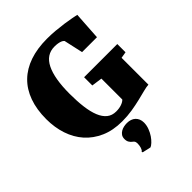

<svg xmlns="http://www.w3.org/2000/svg" viewBox="-281 -896 1314 1314"><g transform="rotate(-45 375.5 -239.5)"><path d="M304.7 107.4Q304.7 88.4 313.2 75.9Q321.8 63.5 335 55.7Q348.1 47.9 363.5 44.7Q378.9 41.5 392.1 41.5H395.5Q413.6 41.5 429 46.9Q444.3 52.2 455.6 62.5Q466.8 72.8 473.1 87.9Q479.5 103 479.5 123Q479 149.9 469.2 175.3Q459.5 200.7 445.6 221.2Q431.6 241.7 416.5 255.6Q401.4 269.5 391.1 273.4H389.2L329.1 259.8L326.2 252Q331.1 250 335 243.7Q338.9 237.3 341.6 229Q344.2 220.7 345.7 210.9Q347.2 201.2 347.2 192.9Q347.2 177.2 341.3 169.4Q335.4 161.6 328.6 157.7Q320.8 151.9 312.7 139.6Q304.7 127.4 304.7 107.4ZM22.5 -367.2Q22.5 -460.9 48.6 -533.2Q74.7 -605.5 124.8 -654.3Q174.8 -703.1 248 -728.3Q321.3 -753.4 415.5 -753.4Q455.6 -753.4 496.6 -749.8Q537.6 -746.1 573.5 -741Q609.4 -735.8 637 -730.5Q664.6 -725.1 677.7 -722.2L664.6 -518.6H520.5L489.7 -657.2Q487.3 -660.2 481.9 -664.1Q476.6 -668 467.3 -671.4Q458 -674.8 444.8 -677Q431.6 -679.2 413.6 -679.2Q335 -679.2 296.6 -601.8Q258.3 -524.4 258.3 -377Q258.3 -305.7 265.6 -248Q272.9 -190.4 289.3 -149.9Q305.7 -109.4 332.5 -87.6Q359.4 -65.9 398.9 -65.9Q429.2 -65.9 452.1 -74.2Q475.1 -82.5 485.8 -94.7V-296.9L408.7 -307.6V-387.2H730V-307.6L684.1 -299.8V-40Q664.1 -39.1 633.1 -31Q602.1 -22.9 562.7 -13.4Q523.4 -3.9 477.1 3.7Q430.7 11.2 379.9 11.2Q292 11.2 225.3 -18.1Q158.7 -47.4 113.5 -98.1Q68.4 -148.9 45.4 -218Q22.5 -287.1 22.5 -367.2Z"/></g></svg>

Font: Merriweather UltraBold
Style: Regular
Weight: 900
Designer: Eben Sorkin ( sorkintype@gmail.com )
Foundry: Eben Sorkin
Version: Version 1.570; ttfautohint (v1.3) -l 8 -r 32 -G 0 -x 0 -H 60